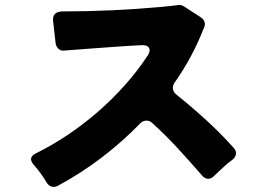

<svg xmlns="http://www.w3.org/2000/svg" viewBox="-20 -745 1040 756"><path d="M165 -24Q154 -43 141 -61Q128 -79 113 -96Q88 -124 121 -141Q184 -172 246 -213.5Q308 -255 364.5 -304Q421 -353 471 -409Q521 -465 560 -524Q574 -544 566.5 -556.5Q559 -569 535 -567L480 -564Q451 -562 423 -560Q395 -558 367 -556L234 -546Q220 -544 210.5 -552.5Q201 -561 199 -575L189 -663Q186 -698 223 -700Q421 -700 617 -718Q637 -720 652.5 -721.5Q668 -723 680 -725Q693 -727 704 -720L772 -676Q781 -670 785 -659.5Q789 -649 784 -638Q739 -521 667 -419Q659 -407 661 -394.5Q663 -382 674 -373Q734 -325 791.5 -272.5Q849 -220 900 -163Q911 -151 909 -138Q907 -125 894 -115Q875 -102 858 -85Q849 -77 841 -69.5Q833 -62 825 -54Q813 -41 800 -41Q785 -41 773 -57Q726 -111 678.5 -162.5Q631 -214 578 -262Q569 -270 557 -270Q543 -270 533 -260Q461 -186 379.5 -124Q298 -62 207 -13Q200 -9 191 -9Q176 -9 165 -24Z"/></svg>

Font: Higure Gothic Black
Style: Regular
Weight: 900
Designer: Yoshimichi Ohira
Foundry: Positype
Version: Version 1.000